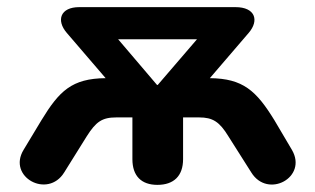

<svg xmlns="http://www.w3.org/2000/svg" viewBox="-20 -510 883 538"><path d="M421 8C467 8 493 -17 493 -64V-181H538C576 -181 595 -169 620 -128L684 -27C730 48 843 -13 798 -90L749 -173C698 -256 661 -290 568 -291L677 -418C707 -453 695 -490 640 -490H202C149 -490 137 -453 167 -418L276 -291C181 -290 146 -255 96 -173L46 -90C0 -14 114 48 160 -27L223 -128C249 -169 266 -181 306 -181H351V-64C351 -17 376 8 421 8ZM420 -272 311 -400H532L422 -272Z"/></svg>

Font: SN Pro
Style: Bold
Weight: 700
Designer: Tobias Whetton
Foundry: Supernotes
Version: Version 1.003;Glyphs 3.3 (3324)